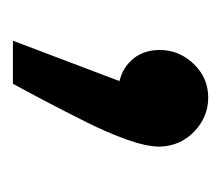

<svg xmlns="http://www.w3.org/2000/svg" viewBox="-42 -292 335 290"><g transform="rotate(-90 125.0 -147.5)"><path d="M122 0Q93 0 71 -21Q49 -42 48 -73Q48 -93 58.5 -122.5Q69 -152 85 -184Q101 -216 116.5 -245.5Q132 -275 143 -295H208L147 -134Q168 -129 181 -113Q194 -97 194 -73Q194 -44 173 -22Q152 0 122 0Z"/></g></svg>

Font: Noto Sans Arabic UI Cn Md
Style: Regular
Weight: 500
Width: 3
Designer: Monotype Design Team, Nadine Chahine and Nizar Qandah
Foundry: Monotype Imaging Inc.
Version: Version 2.010; ttfautohint (v1.8.4.7-5d5b)